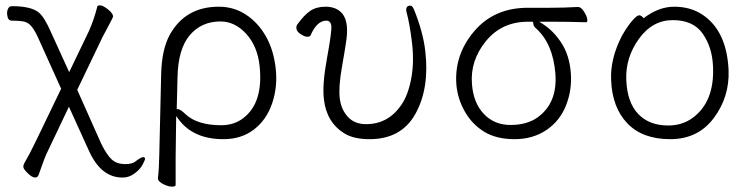

<svg xmlns="http://www.w3.org/2000/svg" viewBox="-20 -506 2802 716"><path d="M436 156Q357 156 312 57L237 -108L159 56Q149 74 124 146Q121 156 110.5 156Q100 156 84 140.5Q68 125 67 117Q66 109 76.5 92Q87 75 112 24L208 -175L120 -370Q106 -399 94 -411.5Q82 -424 64.5 -426.5Q47 -429 24 -429Q9 -429 7 -450Q5 -462 9.5 -472.5Q14 -483 24 -483Q95 -483 124 -460Q146 -442 171 -384L238 -237L312 -391Q331 -434 343 -482Q344 -486 353.5 -486Q363 -486 381.5 -472Q400 -458 402 -445Q401 -440 388.5 -417Q376 -394 363 -369L268 -171L358 31Q378 71 396 88Q414 105 444 106Q474 107 489 93Q507 80 513.5 80Q520 80 521 85Q521 91 511.5 108.5Q502 126 481.5 141Q461 156 439 156Z M635 184Q635 190 621.5 190Q608 190 589.5 181Q571 172 569 161V158Q573 125 574 71L581 -229Q583 -321 613 -376Q671 -481 796 -481Q852 -481 897 -451.5Q942 -422 971 -371.5Q1000 -321 1008 -252Q1016 -183 995 -121Q974 -59 927 -23Q880 13 813 13Q701 13 646 -61L637 -73L635 79ZM805 -39Q853 -39 888 -66Q963 -124 948 -261Q940 -334 898 -380Q856 -426 802 -426Q731 -426 687.5 -374.5Q644 -323 642 -218L639 -99H644Q652 -99 672 -80Q716 -39 805 -39Z M1358 13Q1300 13 1265 -8Q1198 -49 1188 -135Q1181 -189 1199.5 -289.5Q1218 -390 1215.5 -409.5Q1213 -429 1197 -429Q1162 -429 1138 -374Q1136 -369 1126 -369Q1116 -369 1101.5 -378.5Q1087 -388 1085.5 -398.5Q1084 -409 1089 -415Q1114 -450 1137 -465.5Q1160 -481 1194 -481Q1228 -481 1249 -463Q1282 -435 1272 -359Q1268 -329 1255 -255Q1242 -181 1247 -139.5Q1252 -98 1277 -70.5Q1302 -43 1345 -43Q1429 -43 1478 -117Q1502 -152 1513.5 -213Q1525 -274 1516.5 -346Q1508 -418 1495 -465V-468Q1494 -485 1510 -485Q1518 -485 1524 -470Q1558 -386 1566 -315Q1582 -177 1529.5 -82Q1477 13 1358 13Z M1682 -189Q1673 -300 1747.5 -388.5Q1822 -477 1948 -477H2030Q2084 -477 2135 -480H2136Q2147 -480 2158 -462.5Q2169 -445 2170 -434Q2171 -423 2166 -423Q2099 -425 2039 -425H1991L2005 -416Q2044 -391 2073.5 -346Q2103 -301 2108.5 -236.5Q2114 -172 2091 -113.5Q2068 -55 2017.5 -21Q1967 13 1899 13Q1831 13 1786 -14.5Q1741 -42 1714 -89Q1687 -136 1682 -189ZM1983 -67Q2060 -121 2051 -232.5Q2042 -344 1978 -401Q1969 -409 1969 -417V-418L1967 -425H1949Q1851 -425 1792 -352.5Q1733 -280 1740 -193Q1745 -123 1784 -81.5Q1823 -40 1883.5 -40Q1944 -40 1983 -67Z M2259 -207Q2255 -286 2299 -372Q2319 -407 2337 -428Q2355 -449 2363.5 -449Q2372 -449 2380 -438Q2436 -481 2494.5 -481Q2553 -481 2597 -453Q2690 -393 2697 -245Q2701 -145 2642 -66Q2583 13 2479.5 13Q2376 13 2319.5 -46Q2263 -105 2259 -207ZM2472 -38Q2523 -38 2561 -65Q2645 -125 2639 -258Q2636 -330 2600.5 -380.5Q2565 -431 2489 -431Q2413 -431 2362.5 -361Q2312 -291 2315.5 -207.5Q2319 -124 2360 -81Q2401 -38 2472 -38Z"/></svg>

Font: LXGW WenKai TC Light
Style: Regular
Weight: 300
Designer: LXGW / Fontworks Inc.
Foundry: LXGW / Fontworks Inc.
Version: Version 1.330